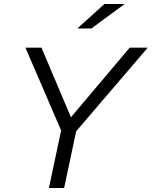

<svg xmlns="http://www.w3.org/2000/svg" viewBox="-20 -938 757 958"><path d="M224 0 285 -287 107 -700H187L334 -353L627 -700H717L360 -283L300 0ZM366 -796 501 -918H602L436 -796Z"/></svg>

Font: Red Hat Text VF
Style: Italic
Weight: 300
Italic angle: -12°
Designer: Pentagram, MCKL
Foundry: Pentagram, MCKL
Version: Version 1.023